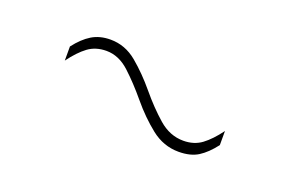

<svg xmlns="http://www.w3.org/2000/svg" viewBox="-37 -449 482 320"><g transform="rotate(20 204.0 -289.5)"><path d="M350 -255Q337 -238 323.5 -229.5Q310 -221 289 -221Q262 -221 240 -238.5Q218 -256 198.5 -279.5Q179 -303 160 -320.5Q141 -338 119 -338Q100 -338 86.5 -328Q73 -318 59 -299V-324Q72 -341 86 -349.5Q100 -358 119 -358Q145 -358 166 -340.5Q187 -323 206.5 -299.5Q226 -276 246 -258.5Q266 -241 290 -241Q309 -241 322.5 -251Q336 -261 350 -280Z"/></g></svg>

Font: Georama SemiCondensed Thin
Style: Regular
Weight: 100
Width: 4
Designer: Jean-Baptiste Levee
Foundry: Production Type
Version: Version 1.000